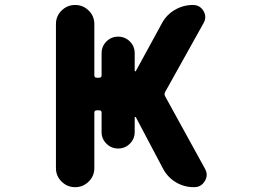

<svg xmlns="http://www.w3.org/2000/svg" viewBox="-20 -776 1040 776"><path d="M763.7 -19.5Q723.6 -19.5 690.4 -39.6Q657.2 -59.6 638.7 -94.7L529.3 -301.8Q528.3 -303.7 526.4 -303.2Q524.4 -302.7 524.4 -300.8V-242.2Q524.4 -214.8 504.9 -195.3Q485.4 -175.8 457.5 -175.8Q429.7 -175.8 410.2 -195.3Q390.6 -214.8 390.6 -242.2V-320.3Q390.6 -330.1 380.9 -330.1H371.1Q361.3 -330.1 361.3 -320.3V-96.7Q361.3 -64.5 338.4 -42Q315.4 -19.5 283.7 -19.5Q252 -19.5 229 -42Q206.1 -64.5 206.1 -96.7V-678.7Q206.1 -710.9 229 -733.4Q252 -755.9 283.7 -755.9Q315.4 -755.9 338.4 -733.4Q361.3 -710.9 361.3 -678.7V-471.7Q361.3 -461.9 371.1 -461.9H380.9Q390.6 -461.9 390.6 -471.7V-560.5Q390.6 -588.9 410.2 -608.4Q429.7 -627.9 457.5 -627.9Q485.4 -627.9 504.9 -608.4Q524.4 -588.9 524.4 -560.5V-490.2Q524.4 -488.3 526.4 -487.8Q528.3 -487.3 529.3 -489.3L634.8 -682.6Q653.3 -716.8 687 -736.3Q720.7 -755.9 759.8 -755.9Q788.1 -755.9 802.7 -731.4Q809.6 -719.7 809.6 -707Q809.6 -694.3 802.7 -682.6L647.5 -404.3Q642.6 -395.5 647.5 -386.7L808.6 -93.8Q815.4 -81.1 815.4 -69.3Q815.4 -56.6 807.6 -43.9Q793 -19.5 764.6 -19.5Z"/></svg>

Font: Rounded-X Mgen+ 1mn bold
Style: Bold
Weight: 700
Designer: [Source Han Sans]
Ryoko NISHIZUKA  (kana & ideographs); Paul D. Hunt (Latin, Greek & Cyrillic); Wenlong ZHANG  (bopomofo
Version: Version 1.059.20150602